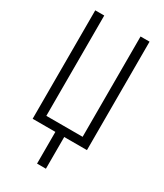

<svg xmlns="http://www.w3.org/2000/svg" viewBox="-231 -824 963 1127"><g transform="rotate(30 250.0 -260.0)"><path d="M220 215V0H66V-735H127V-55H373V-735H434V0H280V215Z"/></g></svg>

Font: Iosevka SS18 Light
Style: Regular
Weight: 300
Monospace: yes
Designer: Belleve Invis
Foundry: Belleve Invis
Version: Version 25.1.1; ttfautohint (v1.8.4)